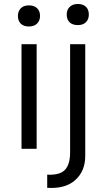

<svg xmlns="http://www.w3.org/2000/svg" viewBox="-20 -747 517 964"><path d="M88 0V-525H164V0ZM70 -667Q70 -691 84.5 -705.5Q99 -720 125 -720Q151 -720 166 -706Q181 -692 181 -667Q181 -643 166 -628.5Q151 -614 125 -614Q99 -614 84.5 -628Q70 -642 70 -667ZM217 196V130Q281 133 306.5 105.5Q332 78 332 18V-525H408V36Q408 112 358 157Q308 202 217 196ZM315 -674Q315 -698 330 -712.5Q345 -727 371 -727Q397 -727 411.5 -713Q426 -699 426 -674Q426 -650 411.5 -635.5Q397 -621 371 -621Q344 -621 329.5 -635Q315 -649 315 -674Z"/></svg>

Font: Easer Grotesk Light
Style: Regular
Weight: 300
Designer: Boardeaser, Bonnie Shaver-Troup, Thomas Jockin
Foundry: Lexend
Version: Version 1.008;Glyphs 3.1.2 (3151)